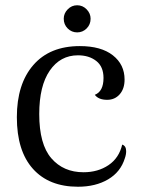

<svg xmlns="http://www.w3.org/2000/svg" viewBox="-20 -696 545 729"><path d="M44 -251Q44 -377 106.5 -449Q169 -521 283 -521Q364 -521 408.5 -486Q453 -451 453 -394Q453 -359 434.5 -338Q416 -317 387 -317Q354 -317 340 -336Q373 -349 373 -400Q373 -443 345.5 -464.5Q318 -486 276 -486Q209 -486 169 -428Q129 -370 129 -263Q129 -148 175 -95Q221 -42 297 -42Q352 -42 392 -69Q432 -96 444 -147Q459 -142 459 -122Q459 -109 454 -95Q438 -43 390.5 -15Q343 13 276 13Q166 13 105 -55Q44 -123 44 -251ZM222 -625Q222 -645 237 -660.5Q252 -676 273 -676Q294 -676 309 -660.5Q324 -645 324 -625Q324 -603 309 -588Q294 -573 273 -573Q252 -573 237 -588Q222 -603 222 -625Z"/></svg>

Font: Arima Madurai
Style: Regular
Weight: 400
Designer: Joana Correia and Natanael Gama
Foundry: NDISCOVER
Version: Version 1.019